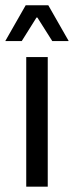

<svg xmlns="http://www.w3.org/2000/svg" viewBox="-31 -703 278 723"><path d="M67.8 0V-488.2H148.8V0ZM65.7 -683.1H150.9L227.3 -549.2V-548.4H165.8L109.8 -636.9H106.4L50.9 -548.4H-10.7V-549.2Z"/></svg>

Font: Anek Latin Medium
Style: Regular
Weight: 500
Designer: Yesha Goshar
Foundry: Ek Type
Version: Version 1.003